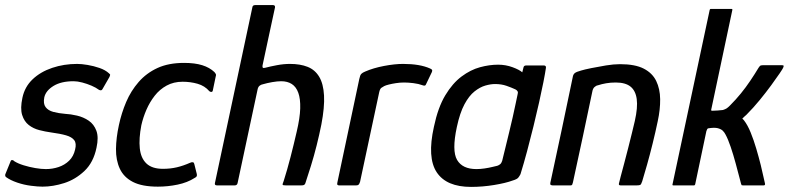

<svg xmlns="http://www.w3.org/2000/svg" viewBox="-30 -728 3097 754"><path d="M11 -93Q13 -100 18 -99.5Q23 -99 26 -95Q40 -86 62.5 -79Q85 -72 108.5 -68Q132 -64 150 -64Q176 -64 200 -72Q224 -80 241.5 -97Q259 -114 265 -141Q271 -165 261.5 -177.5Q252 -190 229.5 -196.5Q207 -203 170 -208Q148 -211 124.5 -217Q101 -223 83 -237Q65 -251 57 -276.5Q49 -302 58 -344Q67 -387 98 -416.5Q129 -446 175 -461.5Q221 -477 273 -477Q290 -477 314 -473Q338 -469 361 -461Q384 -453 398 -440Q403 -436 402.5 -433.5Q402 -431 400 -426L373 -379Q369 -370 359 -375Q347 -384 329.5 -391.5Q312 -399 293 -404Q274 -409 259 -409Q210 -409 180 -390.5Q150 -372 144 -346Q139 -321 149 -307.5Q159 -294 179.5 -288.5Q200 -283 225 -281Q247 -280 272.5 -274Q298 -268 318.5 -254Q339 -240 348.5 -214.5Q358 -189 349 -148Q337 -90 301.5 -56.5Q266 -23 222 -9Q178 5 137 5Q119 5 91.5 1.5Q64 -2 37.5 -11Q11 -20 -7 -33Q-11 -38 -9 -44Z M590 5Q528 5 492 -13.5Q456 -32 440.5 -65.5Q425 -99 425.5 -143Q426 -187 437 -237Q447 -284 465.5 -327.5Q484 -371 514.5 -406Q545 -441 588.5 -461Q632 -481 693 -481Q735 -481 764 -472Q793 -463 812 -445Q817 -439 818 -436Q819 -433 817 -427L806 -374Q805 -367 800 -367Q795 -367 792 -370Q774 -391 746 -399Q718 -407 687 -407Q652 -407 624.5 -392Q597 -377 577.5 -352Q558 -327 545 -297Q532 -267 525 -236Q515 -184 519 -145.5Q523 -107 545 -86Q567 -65 610 -65Q639 -65 664.5 -71Q690 -77 717 -89Q731 -95 733 -84L743 -44Q744 -38 742 -35Q740 -32 734 -29Q706 -11 667.5 -3Q629 5 590 5Z M814 -9Q851 -181 887.5 -354Q924 -527 961 -699Q962 -708 972 -708Q990 -708 1007.5 -708Q1025 -708 1042 -708Q1051 -708 1050 -699Q1038 -643 1025.5 -585.5Q1013 -528 1001 -471Q1000 -464 1002.5 -462Q1005 -460 1012 -462Q1031 -467 1057.5 -472Q1084 -477 1109 -477Q1149 -477 1178 -465.5Q1207 -454 1223.5 -426.5Q1240 -399 1242.5 -353Q1245 -307 1232 -239Q1224 -199 1213.5 -157Q1203 -115 1191 -76.5Q1179 -38 1169 -8Q1167 -3 1163.5 -1.5Q1160 0 1154 0Q1138 0 1123 0Q1108 0 1092 0Q1081 0 1080 -2.5Q1079 -5 1084 -17Q1098 -61 1111 -111.5Q1124 -162 1135 -210Q1148 -265 1149 -302.5Q1150 -340 1141.5 -363.5Q1133 -387 1116 -398Q1099 -409 1074 -409Q1059 -409 1039 -405.5Q1019 -402 1002 -397Q995 -396 989 -391Q983 -386 981 -374L903 -9Q901 0 892 0H822Q812 0 814 -9Z M1553 -477Q1619 -477 1659 -459Q1666 -456 1667 -453Q1668 -450 1666 -445L1644 -399Q1642 -393 1638.5 -392Q1635 -391 1630 -393Q1614 -399 1593.5 -401.5Q1573 -404 1557 -404Q1541 -404 1525 -401.5Q1509 -399 1497 -396Q1485 -393 1479 -390Q1473 -387 1467.5 -383Q1462 -379 1459 -365L1384 -14Q1381 -5 1378 -2.5Q1375 0 1369 0H1301Q1298 0 1295.5 -2Q1293 -4 1295 -12L1381 -418Q1384 -433 1389 -438Q1394 -443 1404 -447Q1436 -461 1478 -469Q1520 -477 1553 -477Z M1820 6Q1723 6 1685 -51.5Q1647 -109 1674 -230Q1690 -306 1718.5 -353.5Q1747 -401 1782.5 -427.5Q1818 -454 1855 -464Q1892 -474 1926 -474Q1956 -474 1983 -464Q2010 -454 2021 -444L2026 -464Q2027 -468 2030 -469.5Q2033 -471 2037 -471H2105Q2115 -471 2114 -462Q2111 -441 2104 -405.5Q2097 -370 2087 -325.5Q2077 -281 2065 -232Q2053 -183 2040 -134.5Q2027 -86 2014 -44Q2010 -36 2005 -30Q2000 -24 1983 -19Q1956 -9 1910.5 -1.5Q1865 6 1820 6ZM1841 -64Q1856 -64 1873 -66.5Q1890 -69 1904 -72.5Q1918 -76 1923 -77Q1929 -79 1934 -83Q1939 -87 1942 -96Q1948 -120 1955 -149Q1962 -178 1969.5 -208.5Q1977 -239 1983.5 -268Q1990 -297 1995 -321Q2000 -345 2003 -359Q2005 -365 2002.5 -369.5Q2000 -374 1994 -377Q1979 -384 1959 -391Q1939 -398 1914 -398Q1897 -398 1876 -392Q1855 -386 1833.5 -369Q1812 -352 1794 -318.5Q1776 -285 1764 -229Q1744 -136 1765 -100Q1786 -64 1841 -64Z M2140 0Q2137 0 2133.5 -1.5Q2130 -3 2131 -9Q2154 -114 2176 -219Q2198 -324 2220 -429Q2222 -437 2228 -441.5Q2234 -446 2252 -451Q2265 -455 2292 -460.5Q2319 -466 2349.5 -471Q2380 -476 2405 -476Q2464 -476 2498 -458.5Q2532 -441 2547 -410Q2562 -379 2562.5 -338.5Q2563 -298 2553 -252Q2544 -209 2533 -164.5Q2522 -120 2511 -81Q2500 -42 2492 -16Q2488 -4 2484.5 -2Q2481 0 2471 0H2407Q2398 0 2401 -9Q2402 -14 2407.5 -35Q2413 -56 2421 -85.5Q2429 -115 2437 -147Q2445 -179 2452 -207Q2459 -235 2463 -253Q2475 -306 2470.5 -339Q2466 -372 2446 -388Q2426 -404 2388 -404Q2368 -404 2350.5 -401Q2333 -398 2318 -393Q2311 -392 2304.5 -386Q2298 -380 2296 -368Q2278 -282 2259 -192.5Q2240 -103 2220 -12Q2219 -8 2217.5 -4Q2216 0 2211 0Z M2611 -4 2757 -689Q2758 -693 2761 -693H2842Q2847 -693 2846 -689L2764 -302Q2763 -300 2763 -296.5Q2763 -293 2765 -293Q2776 -293 2787.5 -294Q2799 -295 2809 -296Q2818 -299 2823 -302Q2828 -305 2837 -314Q2860 -337 2879.5 -361Q2899 -385 2916.5 -411Q2934 -437 2949 -462Q2954 -470 2958 -471Q2962 -472 2970 -472H3041Q3048 -472 3047.5 -468.5Q3047 -465 3045 -461Q3044 -458 3031.5 -439.5Q3019 -421 2998.5 -393Q2978 -365 2953 -334.5Q2928 -304 2901 -277Q2896 -273 2892.5 -269.5Q2889 -266 2885 -262Q2886 -261 2888.5 -259Q2891 -257 2892 -255Q2906 -237 2918 -207.5Q2930 -178 2940 -144Q2950 -110 2957.5 -80Q2965 -50 2969 -30Q2973 -10 2974 -8Q2976 0 2969 0Q2966 0 2954.5 0Q2943 0 2929 0Q2915 0 2903 0Q2891 0 2888 0Q2884 0 2883 -0.5Q2882 -1 2880 -7Q2880 -7 2874 -30Q2868 -53 2859 -86.5Q2850 -120 2839.5 -151Q2829 -182 2819 -200Q2815 -208 2808.5 -214.5Q2802 -221 2789 -224.5Q2776 -228 2751 -224Q2747 -223 2744 -213L2700 -4Q2699 0 2695 0H2614Q2610 0 2611 -4Z"/></svg>

Font: Glory Thin Medium
Style: Italic
Weight: 500
Italic angle: -12°
Version: Version 1.011